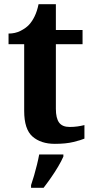

<svg xmlns="http://www.w3.org/2000/svg" viewBox="-20 -680 445 921"><path d="M243 10Q176 10 136 -25Q96 -60 96 -148V-468H21V-519Q53 -519 78.5 -532Q104 -545 119 -561Q134 -577 146 -601.5Q158 -626 165 -660H248V-536H376V-468H248V-158Q248 -113 263.5 -92Q279 -71 314 -71Q334 -71 351.5 -73.5Q369 -76 385 -80V-15Q369 -8 332.5 1Q296 10 243 10ZM129 208Q136 188 143.5 162Q151 136 157.5 109.5Q164 83 168 61H284V71Q275 92 259 119Q243 146 224.5 172.5Q206 199 189 221H129Z"/></svg>

Font: Noto Serif Kannada
Style: Bold
Weight: 700
Version: Version 2.003